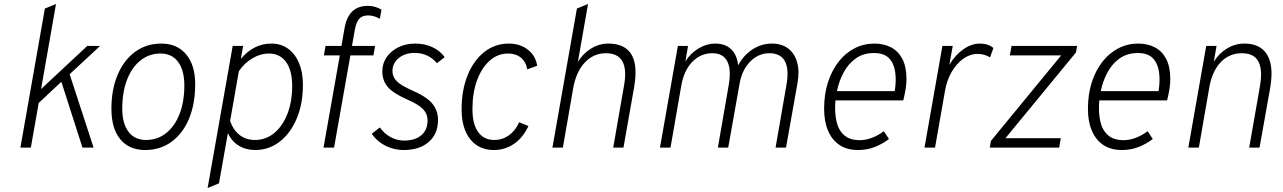

<svg xmlns="http://www.w3.org/2000/svg" viewBox="-20 -742 6446 965"><path d="M82.5 0 205.5 -699 261.5 -722 186.5 -294.5 418.5 -511H483L330 -369L450.5 0H394.5L288.5 -331L174.5 -224.5L135 0Z M709.5 12Q629 12 584.5 -42Q540 -96 540 -195.5Q540 -293 571.5 -366.8Q603 -440.5 659.5 -481.8Q716 -523 790.5 -523Q870.5 -523 915.8 -468.5Q961 -414 961 -318.5Q961 -219 929.8 -144.8Q898.5 -70.5 841.8 -29.2Q785 12 709.5 12ZM714.5 -38.5Q771.5 -38.5 815 -73Q858.5 -107.5 882.5 -169.2Q906.5 -231 906.5 -312.5Q906.5 -388.5 875.2 -430.8Q844 -473 787 -473Q729.5 -473 686 -438.2Q642.5 -403.5 618.5 -341.2Q594.5 -279 594.5 -196.5Q594.5 -121 625.8 -79.8Q657 -38.5 714.5 -38.5Z M1023.5 203 1149.5 -511H1202L1190.5 -446Q1255 -523 1344 -523Q1392 -523 1427.5 -497.5Q1463 -472 1482.8 -425.5Q1502.5 -379 1502.5 -316.5Q1502.5 -220.5 1471.5 -146.5Q1440.5 -72.5 1386.2 -30.2Q1332 12 1262 12Q1215.5 12 1179.2 -10.5Q1143 -33 1125.5 -73.5L1080.5 179.5ZM1261.5 -38.5Q1316 -38.5 1358.2 -73.2Q1400.5 -108 1424.5 -169.5Q1448.5 -231 1448.5 -310.5Q1448.5 -387.5 1417.8 -430.2Q1387 -473 1331 -473Q1289.5 -473 1249 -449.2Q1208.5 -425.5 1180.5 -384L1136.5 -133.5Q1153.5 -87 1185.2 -62.8Q1217 -38.5 1261.5 -38.5Z M1606 0 1688 -463.5H1608L1616 -511H1696L1712 -602Q1722 -657.5 1751 -685Q1780 -712.5 1829 -712.5Q1847 -712.5 1864.2 -707.8Q1881.5 -703 1897.5 -693.5L1889 -648Q1871.5 -657 1858 -660.8Q1844.5 -664.5 1829.5 -664.5Q1801 -664.5 1785.8 -648Q1770.5 -631.5 1763.5 -593L1749 -511H1865L1857 -463.5H1741L1659 0Z M2009 12Q1976 12 1946 2.2Q1916 -7.5 1891 -25.8Q1866 -44 1848.5 -69.5L1889 -101.5Q1911.5 -70 1943.5 -52.8Q1975.5 -35.5 2011.5 -35.5Q2066.5 -35.5 2097.8 -62.5Q2129 -89.5 2129 -136.5Q2129 -169.5 2106.2 -193.5Q2083.5 -217.5 2024.5 -243Q1955.5 -273.5 1928.5 -305.5Q1901.5 -337.5 1901.5 -383Q1901.5 -423.5 1923.5 -455Q1945.5 -486.5 1983 -504.8Q2020.5 -523 2067.5 -523Q2114.5 -523 2153.2 -505Q2192 -487 2215 -454.5L2176 -424.5Q2132.5 -476 2063 -476Q2016 -476 1984.2 -450.2Q1952.5 -424.5 1952.5 -384.5Q1952.5 -356 1973.8 -334.2Q1995 -312.5 2051.5 -287.5Q2123 -256.5 2152.2 -222Q2181.5 -187.5 2181.5 -139Q2181.5 -69.5 2135.2 -28.8Q2089 12 2009 12Z M2462 12Q2386.5 12 2343.2 -42.5Q2300 -97 2300 -192.5Q2300 -289 2330.2 -363.8Q2360.5 -438.5 2414.2 -480.8Q2468 -523 2537.5 -523Q2594 -523 2633 -492.5Q2672 -462 2680 -411.5L2630 -393.5Q2623.5 -431.5 2598 -452.2Q2572.5 -473 2534 -473Q2481.5 -473 2441 -437Q2400.5 -401 2377.5 -338Q2354.5 -275 2354.5 -193.5Q2354.5 -119 2383 -78.8Q2411.5 -38.5 2464 -38.5Q2504.5 -38.5 2537.2 -61.5Q2570 -84.5 2589.5 -127.5L2636 -108.5Q2608.5 -50 2563.5 -19Q2518.5 12 2462 12Z M2756.5 0 2879.5 -699 2935.5 -722 2884.5 -431Q2910.5 -473.5 2951.2 -498.2Q2992 -523 3037 -523Q3092.5 -523 3126 -498.5Q3159.5 -474 3169.8 -425Q3180 -376 3167 -303L3113.5 0H3062L3116.5 -312.5Q3131 -393.5 3108 -434Q3085 -474.5 3025.5 -474.5Q2963 -474.5 2919.2 -427.8Q2875.5 -381 2861 -299.5L2809 0Z M3297 0 3387 -511H3438L3425 -433.5Q3450 -474 3490.8 -498.5Q3531.5 -523 3575.5 -523Q3624.5 -523 3654.2 -495Q3684 -467 3690 -414Q3718 -465.5 3762.8 -494.2Q3807.5 -523 3859.5 -523Q3909 -523 3941.5 -498.2Q3974 -473.5 3986.5 -428.5Q3999 -383.5 3988 -323L3930.5 0H3878L3933 -317Q3946.5 -394.5 3924.8 -434.5Q3903 -474.5 3847 -474.5Q3792 -474.5 3750.5 -432.5Q3709 -390.5 3697 -320.5L3640 0H3588L3643 -317Q3656 -394 3635 -434.2Q3614 -474.5 3560.5 -474.5Q3501.5 -474.5 3459.2 -430.8Q3417 -387 3404 -310.5L3350 0Z M4292 12Q4237.5 12 4199.8 -13Q4162 -38 4142 -84.5Q4122 -131 4122 -195Q4122 -268 4141.2 -328Q4160.5 -388 4194.8 -431.8Q4229 -475.5 4275 -499.2Q4321 -523 4374.5 -523Q4421 -523 4457.5 -504.5Q4494 -486 4515 -446.5Q4536 -407 4536 -343.5Q4536 -319.5 4531.8 -294.2Q4527.5 -269 4520 -237.5H4179Q4174 -177.5 4184 -132.8Q4194 -88 4222.5 -62.8Q4251 -37.5 4301.5 -37.5Q4330 -37.5 4361 -48.8Q4392 -60 4422 -82.5L4448 -43.5Q4416 -19 4377.5 -3.5Q4339 12 4292 12ZM4186.5 -284H4477Q4485.5 -337 4479.2 -380.5Q4473 -424 4447.8 -449.8Q4422.5 -475.5 4373.5 -475.5Q4319 -475.5 4281 -448.2Q4243 -421 4219.8 -377.2Q4196.5 -333.5 4186.5 -284Z M4626.5 0 4716.5 -511H4768.5L4751.5 -416.5Q4781.5 -466.5 4822.5 -494.8Q4863.5 -523 4904.5 -523Q4947.5 -523 4973 -500.5L4955.5 -453Q4943.5 -462 4927.2 -466.5Q4911 -471 4892.5 -471Q4855.5 -471 4821.5 -446.8Q4787.5 -422.5 4763 -380.5Q4738.5 -338.5 4729.5 -284.5L4679.5 0Z M4954.5 0 4960.5 -34 5313.5 -463.5H5055.5L5064 -511H5393.5L5388 -478.5L5033.5 -47.5H5311.5L5303.5 0Z M5618 12Q5563.5 12 5525.8 -13Q5488 -38 5468 -84.5Q5448 -131 5448 -195Q5448 -268 5467.2 -328Q5486.5 -388 5520.8 -431.8Q5555 -475.5 5601 -499.2Q5647 -523 5700.5 -523Q5747 -523 5783.5 -504.5Q5820 -486 5841 -446.5Q5862 -407 5862 -343.5Q5862 -319.5 5857.8 -294.2Q5853.5 -269 5846 -237.5H5505Q5500 -177.5 5510 -132.8Q5520 -88 5548.5 -62.8Q5577 -37.5 5627.5 -37.5Q5656 -37.5 5687 -48.8Q5718 -60 5748 -82.5L5774 -43.5Q5742 -19 5703.5 -3.5Q5665 12 5618 12ZM5512.5 -284H5803Q5811.5 -337 5805.2 -380.5Q5799 -424 5773.8 -449.8Q5748.5 -475.5 5699.5 -475.5Q5645 -475.5 5607 -448.2Q5569 -421 5545.8 -377.2Q5522.5 -333.5 5512.5 -284Z M5952.5 0 6042.5 -511H6094.5L6080.5 -431.5Q6106.5 -474 6147.2 -498.5Q6188 -523 6234 -523Q6288.5 -523 6321.5 -497.5Q6354.5 -472 6365.5 -423Q6376.5 -374 6364.5 -303L6310.5 0H6258.5L6312.5 -308.5Q6327 -392 6304.5 -433.2Q6282 -474.5 6221.5 -474.5Q6158 -474.5 6114.8 -428.8Q6071.5 -383 6057.5 -300L6005.5 0Z"/></svg>

Font: Overpass ExtraLight
Style: Italic
Weight: 250
Italic angle: -10°
Designer: Delve Withrington, Dave Bailey, Thomas Jockin
Foundry: Delve Fonts LLC
Version: Version 4.000